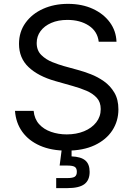

<svg xmlns="http://www.w3.org/2000/svg" viewBox="-20 -757 682 981"><path d="M320.8 12.7Q242.2 12.7 184.3 -12.7Q126.5 -38.1 93.8 -83.7Q61 -129.4 56.6 -190.4H151.9Q155.8 -149.4 179.7 -122.8Q203.6 -96.2 241 -83.3Q278.3 -70.3 320.8 -70.3Q370.1 -70.3 409.4 -86.4Q448.7 -102.5 471.7 -131.8Q494.6 -161.1 494.6 -199.7Q494.6 -234.9 474.9 -256.8Q455.1 -278.8 422.4 -293Q389.6 -307.1 350.6 -317.9L262.7 -342.8Q174.8 -367.7 126 -414.1Q77.1 -460.4 77.1 -532.7Q77.1 -594.2 110.4 -640.4Q143.6 -686.5 200.2 -711.9Q256.8 -737.3 327.1 -737.3Q398.9 -737.3 454.1 -711.9Q509.3 -686.5 541.3 -642.8Q573.2 -599.1 575.2 -543.9H484.4Q478 -597.2 433.6 -626.2Q389.2 -655.3 324.2 -655.3Q277.3 -655.3 241.9 -639.9Q206.5 -624.5 187 -597.9Q167.5 -571.3 167.5 -537.1Q167.5 -499 191.2 -475.8Q214.8 -452.6 247.3 -439.7Q279.8 -426.8 306.2 -419.4L378.9 -399.4Q408.2 -391.6 443.6 -377.9Q479 -364.3 511.2 -341.6Q543.5 -318.8 564.2 -283.9Q585 -249 585 -198.2Q585 -138.7 554 -90.8Q522.9 -43 463.9 -15.1Q404.8 12.7 320.8 12.7ZM267.1 204.1V152.8H324.7Q351.6 152.8 362.1 145.8Q372.6 138.7 372.6 120.6Q372.6 102.5 362.1 95.7Q351.6 88.9 324.7 88.9H284.7L299.3 -23.4H345.7V0V42Q393.6 43.9 415.8 62.7Q438 81.5 438 121.1Q438 164.1 410.9 184.1Q383.8 204.1 325.2 204.1Z"/></svg>

Font: Inter Variable
Style: Regular
Weight: 400
Designer: Rasmus Andersson
Foundry: rsms
Version: Version 4.001;git-9221beed3